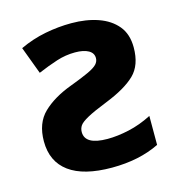

<svg xmlns="http://www.w3.org/2000/svg" viewBox="-89 -635 676 724"><g transform="rotate(-15 248.5 -273.0)"><path d="M253 -556Q311 -556 357 -540Q403 -524 430 -491.5Q457 -459 457 -407Q457 -338 419.5 -301.5Q382 -265 304 -234Q251 -213 225.5 -199Q200 -185 192.5 -174Q185 -163 185 -149Q185 -99 273 -99Q312 -99 357 -109Q402 -119 447 -142V-29Q368 10 261 10Q151 10 94.5 -31.5Q38 -73 38 -152Q38 -223 79.5 -263Q121 -303 191 -329Q239 -347 264.5 -359Q290 -371 299.5 -381.5Q309 -392 309 -405Q309 -425 290 -435.5Q271 -446 238 -446Q201 -446 165.5 -434.5Q130 -423 90 -406L50 -513Q99 -536 150.5 -546Q202 -556 253 -556Z"/></g></svg>

Font: Noto IKEA Latin
Style: Bold
Weight: 700
Designer: Monotype Design Team
Foundry: Monotype Imaging Inc.
Version: Version 1.0